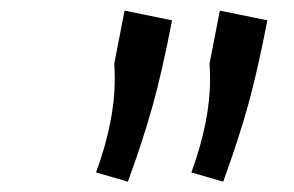

<svg xmlns="http://www.w3.org/2000/svg" viewBox="-20 -735 558 365"><path d="M397.9 -714.8 488.3 -696.3Q469.2 -598.1 451.2 -533.4Q433.1 -468.8 404.3 -389.6L343.8 -407.2Q379.4 -504.4 379.4 -584.5Q379.4 -594.7 378.4 -614.3ZM216.8 -714.8 307.1 -696.3Q288.1 -598.1 270 -533.4Q252 -468.8 223.1 -389.6L162.6 -407.2Q198.2 -504.4 198.2 -584.5Q198.2 -594.7 197.3 -614.3Z"/></svg>

Font: Fantasque Sans Mono
Style: Italic
Weight: 400
Italic angle: -11°
Monospace: yes
Designer: Jany Belluz
Version: Version 1.8.0 ; ttfautohint (v1.8.2)